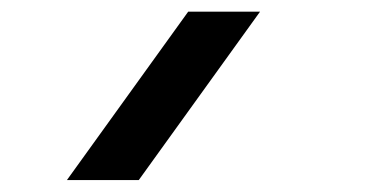

<svg xmlns="http://www.w3.org/2000/svg" viewBox="-20 -196 640 330"><path d="M427 -176 218.5 113.5H95L303.5 -176Z"/></svg>

Font: JuliaMono SemiBold
Style: Italic
Weight: 600
Italic angle: -9°
Monospace: yes
Designer: cormullion
Foundry: corm
Version: Version 0.056; ttfautohint (v1.8.4)